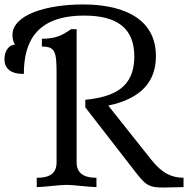

<svg xmlns="http://www.w3.org/2000/svg" viewBox="-20 -840 844 862"><path d="M581 -77C630 -13 644 2 711 2C728 2 766 1 804 0V-42C750 -42 707 -63 660 -122L466 -366C617 -398 680 -476 680 -588C680 -810 430 -820 353 -820C189 -820 36 -774 36 -683C36 -672 38 -651 48 -640C23 -640 0 -614 0 -575C0 -534 25 -508 87 -508C87 -652 143 -770 358 -770C504 -770 583 -715 583 -586C583 -448 493 -405 363 -392V-358ZM324 -709H299C263 -684 234 -666 168 -666V-631C229 -631 234 -607 234 -507V-111C234 -47 181 -42 145 -42V0C176 0 248 -10 279 -10C310 -10 382 0 413 0V-42C381 -42 324 -47 324 -111Z"/></svg>

Font: Milonga
Style: Regular
Weight: 400
Designer: Pablo Impallari, Brenda Gallo, Rodrigo Fuenzalida
Foundry: Pablo Impallari, Brenda Gallo, Rodrigo Fuenzalida
Version: Version 1.000